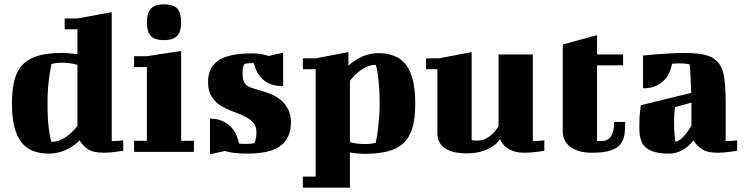

<svg xmlns="http://www.w3.org/2000/svg" viewBox="-20 -700 3433 885"><path d="M278 -615H337L495 -644V-50H508Q517 -50 526 -51L548 -53V-5Q530 -2 513 0Q499 2 483 3Q467 4 457 4Q408 4 383 -14Q358 -32 347 -53Q318 -24 281.5 -8Q245 8 205 8Q164 8 132 -4.5Q100 -17 78.5 -44.5Q57 -72 46 -116.5Q35 -161 35 -224Q35 -288 47 -332.5Q59 -377 87 -404.5Q115 -432 159 -444Q203 -456 268 -456Q286 -456 303 -454L337 -450V-565H278ZM217 -46Q250 -46 281.5 -67Q313 -88 337 -120V-401Q320 -406 301.5 -408.5Q283 -411 268 -411Q255 -411 246 -410Q237 -409 230 -408Q222 -406 217 -405Q212 -381 208 -353Q204 -329 201.5 -296Q199 -263 199 -224Q199 -176 201.5 -142.5Q204 -109 208 -87Q212 -61 217 -46Z M598 -441H657L815 -465V-51H874V0H598V-51H657V-391H598ZM657 -597Q657 -639 675 -659.5Q693 -680 736 -680Q781 -680 798 -659.5Q815 -639 815 -597Q815 -554 796.5 -534.5Q778 -515 736 -515Q693 -515 675 -534.5Q657 -554 657 -597Z M1142 -454Q1165 -454 1184 -450.5Q1203 -447 1218 -442L1285 -457V-303Q1247 -303 1222.5 -314.5Q1198 -326 1183 -342.5Q1168 -359 1160.5 -377.5Q1153 -396 1150 -409H1142Q1133 -409 1126.5 -408.5Q1120 -408 1115 -407Q1110 -406 1107 -405Q1104 -401 1102 -395Q1100 -390 1099 -381Q1098 -372 1098 -360Q1098 -341 1102 -329Q1106 -317 1114.5 -309Q1123 -301 1137 -296Q1151 -291 1172 -285Q1199 -278 1225.5 -267.5Q1252 -257 1273 -240Q1294 -223 1307.5 -197.5Q1321 -172 1321 -136Q1321 -96 1307 -68.5Q1293 -41 1267.5 -24Q1242 -7 1204.5 0.5Q1167 8 1121 8Q1083 8 1057.5 4.5Q1032 1 1017 -4L948 11V-153Q985 -153 1010 -140Q1035 -127 1050 -109Q1065 -91 1072 -71.5Q1079 -52 1082 -38Q1088 -37 1093 -37H1122Q1131 -37 1138 -38Q1146 -39 1153 -40Q1155 -44 1157 -51Q1159 -57 1160.5 -67Q1162 -77 1162 -91Q1162 -120 1145.5 -137Q1129 -154 1104 -165.5Q1079 -177 1050.5 -187.5Q1022 -198 997 -213.5Q972 -229 955.5 -254.5Q939 -280 939 -323Q939 -353 949.5 -377.5Q960 -402 983.5 -419Q1007 -436 1046 -445Q1085 -454 1142 -454Z M1376 -431H1435L1586 -460V-397Q1615 -424 1650 -439.5Q1685 -455 1724 -455Q1765 -455 1797 -442.5Q1829 -430 1850.5 -402.5Q1872 -375 1883 -330.5Q1894 -286 1894 -223Q1894 -159 1882 -114.5Q1870 -70 1842 -42.5Q1814 -15 1769.5 -3Q1725 9 1661 9Q1643 9 1626 7Q1609 5 1593 3V165H1376V114H1435V-381H1376ZM1712 -401Q1679 -401 1648 -380Q1617 -359 1593 -328V-45Q1610 -40 1628 -38Q1646 -36 1661 -36Q1685 -36 1699 -39Q1707 -40 1712 -42Q1717 -65 1721 -93Q1724 -117 1727 -150.5Q1730 -184 1730 -223Q1730 -271 1727 -304.5Q1724 -338 1721 -360Q1717 -386 1712 -401Z M1944 -431H2003L2154 -460V-55Q2156 -54 2160 -53Q2164 -52 2182 -52Q2203 -52 2219 -60.5Q2235 -69 2247 -80Q2259 -91 2267 -102Q2275 -113 2278 -119V-449H2436V-50H2449Q2458 -50 2467 -51L2489 -53V-5Q2471 -2 2454 0Q2440 2 2424 3Q2408 4 2398 4Q2372 4 2353 -1.5Q2334 -7 2320.5 -16Q2307 -25 2298 -36.5Q2289 -48 2285 -59Q2283 -56 2274 -45Q2265 -34 2246.5 -22.5Q2228 -11 2199.5 -2Q2171 7 2129 7Q2106 7 2082.5 3Q2059 -1 2039.5 -11.5Q2020 -22 2008 -40Q1996 -58 1996 -87V-381H1944Z M2574 -495 2732 -538V-449H2852V-399H2732V-50H2753Q2811 -50 2811 -138H2862Q2862 -106 2858.5 -80Q2855 -54 2839.5 -35Q2824 -16 2793.5 -6Q2763 4 2709 4Q2672 4 2646 -4.5Q2620 -13 2604 -27Q2588 -41 2581 -58Q2574 -75 2574 -93Z M3325 -50H3338Q3347 -50 3356 -51L3378 -53V-5Q3360 -2 3343 0Q3329 2 3313 3Q3297 4 3287 4Q3238 4 3213 -14Q3188 -32 3177 -53Q3155 -25 3126.5 -8.5Q3098 8 3061 8Q2993 8 2960 -17.5Q2927 -43 2927 -106Q2927 -128 2927.5 -148Q2928 -168 2930 -183Q2932 -201 2934 -215L3166 -272Q3165 -301 3164 -325.5Q3163 -350 3162 -367Q3160 -387 3159 -403Q3156 -404 3150 -405Q3145 -406 3135 -407Q3125 -408 3111 -408Q3102 -408 3094 -407.5Q3086 -407 3078 -406Q3075 -392 3068 -372.5Q3061 -353 3046 -335.5Q3031 -318 3006.5 -305.5Q2982 -293 2944 -293V-444Q2976 -447 3009 -450Q3038 -452 3071 -454Q3104 -456 3135 -456Q3200 -456 3237.5 -445Q3275 -434 3294.5 -407Q3314 -380 3319.5 -335Q3325 -290 3325 -223ZM3093 -46Q3113 -51 3131.5 -71.5Q3150 -92 3167 -121V-227L3091 -206Q3089 -190 3088 -173.5Q3087 -157 3087 -141Q3087 -121 3087.5 -104Q3088 -87 3090 -74Q3091 -59 3093 -46Z"/></svg>

Font: Bigshot One
Style: Regular
Weight: 400
Designer: Gesine Todt
Foundry: Gesine Todt
Version: Version 1.001